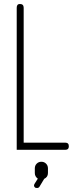

<svg xmlns="http://www.w3.org/2000/svg" viewBox="-20 -753 408 965"><path d="M221 93V117Q221 137 202 146L178 186Q174 192 165 192Q162 192 161 191Q161 191 158 191Q147 183 153 172L170 145Q155 134 155 117V93Q155 79 164.5 69.5Q174 60 188 60Q202 60 211.5 69.5Q221 79 221 93ZM326 -18Q326 0 308 0H116H281H89Q71 0 71 -18Q71 -36 89 -36H281H116H308Q326 -36 326 -18ZM99 0H64V-668V-714Q64 -733 80 -733Q99 -733 99 -714V-645Z"/></svg>

Font: Aaram
Style: Regular
Weight: 400
Designer: Tharique Azeez
Foundry: Tharique Azeez
Version: Version 1.7